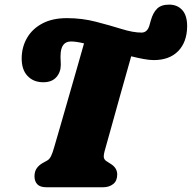

<svg xmlns="http://www.w3.org/2000/svg" viewBox="-20 -790 810 810"><path d="M421.5 -153Q416 -132 418.5 -123.8Q421 -115.5 428.5 -110.5L446.5 -99Q474.5 -82 474.5 -54Q474.5 -27 457.5 -13.5Q440.5 0 414.5 0H176Q149 0 137.2 -12.8Q125.5 -25.5 125.5 -46Q125.5 -67 135.5 -80.8Q145.5 -94.5 161.5 -103L179.5 -113Q188.5 -118 195.2 -131.2Q202 -144.5 209.5 -172Q219 -204 234.5 -258Q250 -312 268.2 -375.2Q286.5 -438.5 304 -499.8Q321.5 -561 334.5 -607Q318 -611 304.2 -613Q290.5 -615 279.5 -615Q236 -615 235.5 -555.5Q235 -546 235.8 -538Q236.5 -530 236.5 -517Q236.5 -485.5 217.5 -464.2Q198.5 -443 162.5 -443Q121 -443 95.8 -470Q70.5 -497 71.5 -547Q72.5 -593.5 94.8 -631.2Q117 -669 159.2 -691.2Q201.5 -713.5 262 -713.5Q326.5 -713.5 385 -698.2Q443.5 -683 492.5 -667.8Q541.5 -652.5 577 -652.5Q601 -652.5 610 -681.5Q612 -688.5 613.2 -693Q614.5 -697.5 616.5 -704.5Q625.5 -736.5 642.8 -753.5Q660 -770.5 693.5 -770.5Q728.5 -770.5 749.2 -747.2Q770 -724 769.5 -677.5Q768.5 -612 731.5 -574.2Q694.5 -536.5 628.5 -536.5Q610.5 -536.5 586 -541Q561.5 -545.5 533.5 -552.5Q508 -463 486 -384.2Q464 -305.5 447.5 -246Q431 -186.5 421.5 -153Z"/></svg>

Font: Fraunces 72pt SuperSoft Black
Style: Italic
Weight: 900
Italic angle: -16°
Version: Version 1.000;[b76b70a41]